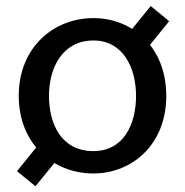

<svg xmlns="http://www.w3.org/2000/svg" viewBox="-20 -575 623 645"><path d="M486.3 -554.7 383.3 -427.7 445.3 -376.5 548.3 -503.9ZM130.4 -115.2 37.1 0 99.1 50.8 192.4 -64ZM538.6 -252.9C538.6 -417.5 424.3 -514.2 293.9 -514.2C161.6 -514.2 43 -417.5 43 -252.9C43 -89.4 161.1 7.8 293.5 7.8C423.8 7.8 538.6 -89.4 538.6 -252.9ZM144.5 -252.9C144.5 -347.2 189.9 -439 293.9 -439C393.6 -439 437 -347.2 437 -252.9C437 -159.7 397 -67.4 293.5 -67.4C185.5 -67.4 144.5 -159.7 144.5 -252.9Z"/></svg>

Font: Inder
Style: Regular
Weight: 400
Designer: Irina Smirnova
Foundry: Irina Smirnova
Version: Version 1.001